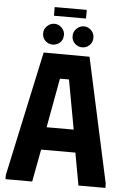

<svg xmlns="http://www.w3.org/2000/svg" viewBox="-62 -994 681 1038"><g transform="rotate(5 278.5 -475.0)"><path d="M8 0V-23L154 -700L403 -699L550 -23V0H404L372 -176H186L153 0ZM205 -299H352L303 -567H254ZM198 -747Q176 -747 159 -762.5Q142 -778 142 -804Q142 -827 159.5 -843.5Q177 -860 199 -860Q221 -860 238 -843.5Q255 -827 255 -804Q255 -778 238 -762.5Q221 -747 198 -747ZM359 -746Q336 -746 319 -762Q302 -778 302 -803Q302 -827 319.5 -843.5Q337 -860 359 -860Q381 -860 398 -843.5Q415 -827 415 -803Q415 -778 398 -762Q381 -746 359 -746ZM192 -950H366V-903H192Z"/></g></svg>

Font: Phudu SemiBold
Style: Regular
Weight: 600
Version: Version 1.005;gftools[0.9.23]